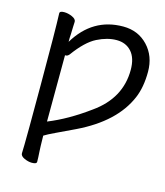

<svg xmlns="http://www.w3.org/2000/svg" viewBox="-101 -566 703 816"><g transform="rotate(15 250.0 -158.0)"><path d="M133 -306Q132 -119 132 -14Q217 -48 307 -114Q419 -193 419 -318Q419 -370 394.5 -397.5Q370 -425 329 -425Q288 -425 243.5 -402.5Q199 -380 151 -314Q144 -306 137 -306ZM133 -365Q207 -488 341 -488Q407 -488 449.5 -443Q492 -398 492 -329.5Q492 -261 471 -212Q420 -92 260 -15Q217 6 180 23Q146 39 132 48Q133 106 134 116Q136 145 136 162Q136 172 115 172Q99 172 81.5 164Q64 156 64 144Q64 132 65 106Q66 80 66 -157Q66 -403 63 -472Q63 -482 83 -482Q100 -482 118 -474Q136 -466 136 -454Q136 -448 135 -432Q134 -416 134 -399L133 -381Z"/></g></svg>

Font: Moon Stars Kai HW
Style: Regular
Weight: 400
Designer: GuiWonder
Version: Version 1.101